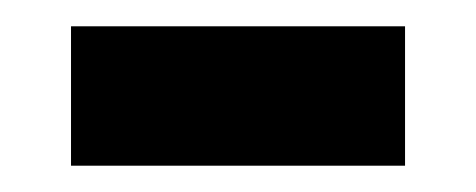

<svg xmlns="http://www.w3.org/2000/svg" viewBox="-20 -341 362 146"><path d="M34 -215V-321H288V-215Z"/></svg>

Font: Noto Sans Gujarati SemiBold
Style: Regular
Weight: 600
Designer: Jelle Bosma - Monotype Design Team, Universal Thirst
Foundry: Monotype Imaging Inc.
Version: Version 2.106; ttfautohint (v1.8.4.7-5d5b)